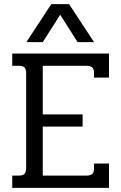

<svg xmlns="http://www.w3.org/2000/svg" viewBox="-20 -905 584 925"><path d="M227 -885H313L433 -702H354L270 -834L186 -702H107ZM39 -59H71Q90 -59 98 -67.5Q106 -76 106 -96V-552Q106 -572 98 -580Q90 -588 71 -588H39V-647H505V-531H433V-553Q433 -572 424.5 -580Q416 -588 396 -588H186V-354H378V-295H186V-59H396Q416 -59 424.5 -67Q433 -75 433 -94V-117H505V0H39Z"/></svg>

Font: Pridi Light
Style: Regular
Weight: 300
Designer: Katatrad Team
Foundry: CadsonDemak
Version: Version 1.003